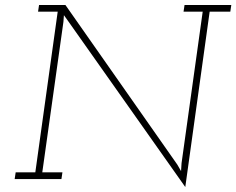

<svg xmlns="http://www.w3.org/2000/svg" viewBox="-20 -720 950 772"><path d="M725 32 823 -673H906L910 -700H722L718 -673H795L710 -64L708 -32L693 -58L243 -700H137L133 -673H212L122 -27H43L39 0H227L231 -27H150L235 -632L237 -659L252 -638Z"/></svg>

Font: Josefin Slab Thin Light
Style: Italic
Weight: 300
Italic angle: -12°
Version: Version 2.000